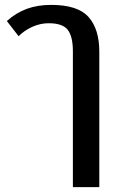

<svg xmlns="http://www.w3.org/2000/svg" viewBox="-20 -564 479 785"><path d="M278 -354Q278 -415 257 -442Q236 -469 179 -469Q145 -469 112.5 -454.5Q80 -440 56 -416L8 -478Q46 -512 90 -528Q134 -544 189 -544Q298 -544 342 -494.5Q386 -445 386 -353V201H278Z"/></svg>

Font: Pridi
Style: Regular
Weight: 400
Designer: Katatrad Team
Foundry: CadsonDemak
Version: Version 1.001